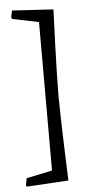

<svg xmlns="http://www.w3.org/2000/svg" viewBox="-55 -674 419 844"><g transform="rotate(-5 154.5 -251.5)"><path d="M29 137 213 126C213 126 202 -153 202 -253C202 -353 213 -629 213 -629L31 -640L25 -610L29 -603L145 -579V76L31 100L25 131Z"/></g></svg>

Font: Alegreya SC
Style: Regular
Weight: 400
Designer: Juan Pablo del Peral
Foundry: Huerta Tipografica
Version: Version 2.007;PS 002.007;hotconv 1.0.88;makeotf.lib2.5.64775